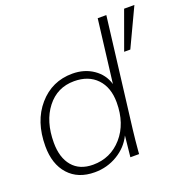

<svg xmlns="http://www.w3.org/2000/svg" viewBox="-132 -866 983 1002"><g transform="rotate(-20 359.5 -365.0)"><path d="M286.6 -473.6Q192.9 -473.6 135.5 -399.9Q78.1 -326.2 78.1 -207.5Q78.1 -124.5 118.2 -77.1Q158.2 -29.8 232.4 -29.8Q330.1 -29.8 394.3 -103Q458.5 -176.3 458.5 -293.5Q458.5 -377 412.6 -425.3Q366.7 -473.6 286.6 -473.6ZM30.3 -205.6Q30.3 -342.8 104.2 -428.2Q178.2 -513.7 291.5 -513.7Q357.9 -513.7 407.2 -480Q456.5 -446.3 472.7 -390.1L515.6 -740.2H563.5L488.8 -130.9Q485.8 -107.9 482.7 -75.2Q479.5 -42.5 477.8 -21.7Q476.1 -1 476.1 0H427.7L439.9 -116.7Q411.6 -58.6 354 -24.2Q296.4 10.3 227.5 10.3Q135.3 10.3 82.8 -47.6Q30.3 -105.5 30.3 -205.6ZM585.4 -528.3 662.1 -739.7H719.2L619.6 -528.3Z"/></g></svg>

Font: Muli
Style: ExtraLightItalic
Weight: 200
Italic angle: -7°
Designer: Vernon Adams
Foundry: newtypography
Version: Version 2.0; ttfautohint (v1.00rc1.2-2d82) -l 8 -r 50 -G 200